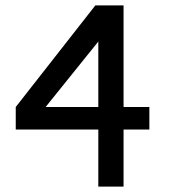

<svg xmlns="http://www.w3.org/2000/svg" viewBox="-20 -687 631 707"><path d="M435 -293V-667H331L38 -293V-210H342V0H435V-210H530V-293ZM148 -293 342 -534V-293Z"/></svg>

Font: Maven Pro
Style: Medium
Weight: 500
Designer: Joe Prince
Foundry: Joe Prince
Version: Version 1.003